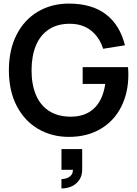

<svg xmlns="http://www.w3.org/2000/svg" viewBox="-20 -755 772 1080"><path d="M325.7 252.5Q337.1 252.5 351.8 248.5Q366.4 244.5 378.3 232.8Q390.2 221.2 390 200.2H325.7V83.5H442.3V200.2Q442.3 231.2 427.2 255.1Q412.1 278.9 385.6 292Q359.2 305 325.7 305ZM367.2 15Q272.2 15 195.5 -29.3Q118.8 -73.7 74.4 -158.4Q30 -243.1 30 -360Q30 -475.2 73.6 -560.1Q117.2 -645 193.8 -689.9Q270.5 -734.8 367.2 -734.8Q497.1 -734.8 576 -674.3Q654.8 -613.8 682.8 -500.2L560.2 -480.7Q539 -546.3 491.7 -583.5Q444.3 -620.8 374.7 -621.2Q303.8 -622 255.1 -589.8Q206.4 -557.7 182 -498.8Q157.7 -439.8 157.5 -360Q157.3 -280.7 181.8 -222.1Q206.2 -163.5 254.8 -131.5Q303.3 -99.5 374.7 -98.7Q456.8 -97.4 507.8 -144.2Q558.7 -191.1 572 -283H445V-377.5H700Q701.1 -367.1 701.5 -354.6Q702 -342.1 702 -335.3Q702 -233.3 661.6 -153.8Q621.2 -74.2 545.5 -29.6Q469.8 15 367.2 15Z"/></svg>

Font: Manrope
Style: Regular
Weight: 400
Designer: Mikhail Sharanda
Foundry: Mikhail Sharanda
Version: Version 4.503